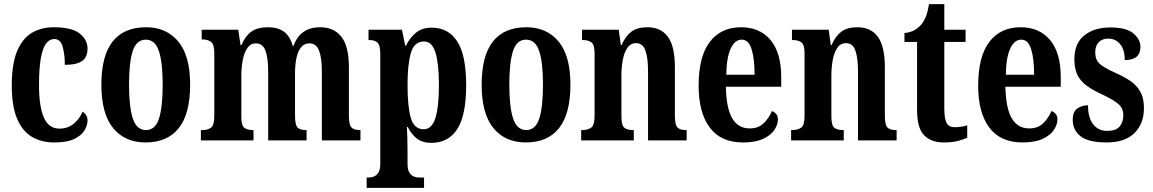

<svg xmlns="http://www.w3.org/2000/svg" viewBox="-20 -680 5586 930"><path d="M243 10Q181 10 135 -17Q89 -44 63 -104.5Q37 -165 37 -266Q37 -373 64 -435Q91 -497 137 -522.5Q183 -548 240 -548Q327 -548 365.5 -518Q404 -488 404 -444Q404 -422 395.5 -404.5Q387 -387 363 -376.5Q339 -366 294 -366Q294 -416 283.5 -453.5Q273 -491 243 -491Q221 -491 204.5 -471Q188 -451 178.5 -402Q169 -353 169 -267Q169 -164 192.5 -110.5Q216 -57 268 -57Q309 -57 337.5 -81Q366 -105 380 -139Q390 -133 397 -122.5Q404 -112 404 -97Q404 -74 389.5 -49Q375 -24 340 -7Q305 10 243 10Z M685 10Q585 10 528 -59.5Q471 -129 471 -270Q471 -548 688 -548Q786 -548 843.5 -479Q901 -410 901 -270Q901 -129 846 -59.5Q791 10 685 10ZM687 -50Q732 -50 750 -105.5Q768 -161 768 -270Q768 -378 749.5 -433Q731 -488 686 -488Q641 -488 623 -433Q605 -378 605 -270Q605 -161 623.5 -105.5Q642 -50 687 -50Z M953 0V-50H960Q987 -50 1002.5 -62Q1018 -74 1018 -119V-422Q1018 -465 1002.5 -477Q987 -489 960 -489H957V-536H1134L1145 -462H1150Q1167 -504 1196.5 -526Q1226 -548 1280 -548Q1324 -548 1354 -527.5Q1384 -507 1398 -458H1402Q1434 -548 1531 -548Q1597 -548 1633.5 -502Q1670 -456 1670 -354V-121Q1670 -74 1683 -62Q1696 -50 1723 -50H1726V0H1539V-334Q1539 -399 1525.5 -434.5Q1512 -470 1478 -470Q1453 -470 1437.5 -450Q1422 -430 1415.5 -397Q1409 -364 1409 -325V-121Q1409 -74 1421.5 -62Q1434 -50 1461 -50H1465V0H1279V-334Q1279 -399 1266 -434.5Q1253 -470 1219 -470Q1194 -470 1178.5 -448Q1163 -426 1156 -390Q1149 -354 1149 -312V-116Q1149 -72 1163.5 -61Q1178 -50 1205 -50H1208V0Z M1756 230V180H1766Q1777 180 1790 175.5Q1803 171 1812.5 156.5Q1822 142 1822 113V-417Q1822 -462 1808 -474Q1794 -486 1771 -486H1765V-536H1927L1943 -458H1946Q1964 -496 1994 -521Q2024 -546 2071 -546Q2152 -546 2195 -479Q2238 -412 2238 -267Q2238 -122 2195 -55Q2152 12 2069 12Q2027 12 2000 -8.5Q1973 -29 1955 -65H1951Q1952 -42 1953 -13.5Q1954 15 1954 47V114Q1954 143 1963.5 157Q1973 171 1986 175.5Q1999 180 2009 180H2034V230ZM2032 -54Q2072 -54 2089 -108.5Q2106 -163 2106 -268Q2106 -370 2089.5 -424.5Q2073 -479 2034 -479Q1986 -479 1970 -423Q1954 -367 1954 -269Q1954 -163 1970 -108.5Q1986 -54 2032 -54Z M2527 10Q2427 10 2370 -59.5Q2313 -129 2313 -270Q2313 -548 2530 -548Q2628 -548 2685.5 -479Q2743 -410 2743 -270Q2743 -129 2688 -59.5Q2633 10 2527 10ZM2529 -50Q2574 -50 2592 -105.5Q2610 -161 2610 -270Q2610 -378 2591.5 -433Q2573 -488 2528 -488Q2483 -488 2465 -433Q2447 -378 2447 -270Q2447 -161 2465.5 -105.5Q2484 -50 2529 -50Z M2795 0V-50H2800Q2828 -50 2844 -62Q2860 -74 2860 -119V-421Q2860 -463 2845 -474.5Q2830 -486 2803 -486H2799V-536H2977L2987 -462H2991Q3009 -504 3037.5 -526Q3066 -548 3116 -548Q3181 -548 3215 -502Q3249 -456 3249 -354V-121Q3249 -74 3262 -62Q3275 -50 3302 -50H3306V0H3119V-334Q3119 -398 3106.5 -434.5Q3094 -471 3061 -471Q3034 -471 3018.5 -448Q3003 -425 2996.5 -389Q2990 -353 2990 -312V-116Q2990 -72 3004.5 -61Q3019 -50 3046 -50H3050V0Z M3579 10Q3472 10 3418 -62Q3364 -134 3364 -265Q3364 -406 3418 -477Q3472 -548 3570 -548Q3660 -548 3712 -486.5Q3764 -425 3764 -306V-260H3496Q3498 -155 3527 -106.5Q3556 -58 3611 -58Q3653 -58 3678.5 -82.5Q3704 -107 3719 -142Q3731 -138 3739.5 -128Q3748 -118 3748 -101Q3748 -77 3731 -51Q3714 -25 3676.5 -7.5Q3639 10 3579 10ZM3635 -318Q3635 -396 3620.5 -442Q3606 -488 3573 -488Q3539 -488 3519 -444Q3499 -400 3498 -318Z M3812 0V-50H3817Q3845 -50 3861 -62Q3877 -74 3877 -119V-421Q3877 -463 3862 -474.5Q3847 -486 3820 -486H3816V-536H3994L4004 -462H4008Q4026 -504 4054.5 -526Q4083 -548 4133 -548Q4198 -548 4232 -502Q4266 -456 4266 -354V-121Q4266 -74 4279 -62Q4292 -50 4319 -50H4323V0H4136V-334Q4136 -398 4123.5 -434.5Q4111 -471 4078 -471Q4051 -471 4035.5 -448Q4020 -425 4013.5 -389Q4007 -353 4007 -312V-116Q4007 -72 4021.5 -61Q4036 -50 4063 -50H4067V0Z M4551 10Q4490 10 4456 -25Q4422 -60 4422 -147V-477H4361V-520Q4392 -523 4412 -535.5Q4432 -548 4444 -563Q4456 -578 4465 -600.5Q4474 -623 4480 -660H4554V-536H4657V-477H4554V-155Q4554 -107 4564.5 -85.5Q4575 -64 4605 -64Q4637 -64 4665 -73V-13Q4651 -6 4622 2Q4593 10 4551 10Z M4933 10Q4826 10 4772 -62Q4718 -134 4718 -265Q4718 -406 4772 -477Q4826 -548 4924 -548Q5014 -548 5066 -486.5Q5118 -425 5118 -306V-260H4850Q4852 -155 4881 -106.5Q4910 -58 4965 -58Q5007 -58 5032.5 -82.5Q5058 -107 5073 -142Q5085 -138 5093.5 -128Q5102 -118 5102 -101Q5102 -77 5085 -51Q5068 -25 5030.5 -7.5Q4993 10 4933 10ZM4989 -318Q4989 -396 4974.5 -442Q4960 -488 4927 -488Q4893 -488 4873 -444Q4853 -400 4852 -318Z M5341 10Q5252 10 5214 -20Q5176 -50 5176 -100Q5176 -139 5198 -154.5Q5220 -170 5250 -170Q5250 -110 5275 -78Q5300 -46 5343 -46Q5385 -46 5403 -67Q5421 -88 5421 -122Q5421 -155 5398.5 -175Q5376 -195 5326 -219Q5277 -241 5245.5 -263.5Q5214 -286 5199 -316.5Q5184 -347 5184 -393Q5184 -470 5232 -508.5Q5280 -547 5359 -547Q5436 -547 5470 -518Q5504 -489 5504 -453Q5504 -389 5428 -389Q5428 -440 5405.5 -466.5Q5383 -493 5348 -493Q5319 -493 5302 -475.5Q5285 -458 5285 -427Q5285 -391 5306 -371.5Q5327 -352 5383 -327Q5426 -308 5457 -286.5Q5488 -265 5504.5 -234Q5521 -203 5521 -156Q5521 -81 5475 -35.5Q5429 10 5341 10Z"/></svg>

Font: Noto Serif ExtraCondensed
Style: Bold
Weight: 700
Width: 2
Designer: Monotype Design Team
Foundry: Monotype Imaging Inc.
Version: Version 2.014; ttfautohint (v1.8.4.7-5d5b)